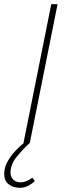

<svg xmlns="http://www.w3.org/2000/svg" viewBox="-72 -680 304 914"><path d="M22 214Q-9 214 -30.5 197.5Q-52 181 -52 148Q-52 119 -37 91Q-22 63 0 39.5Q22 16 42 0H40L172 -660H202L70 0Q37 30 7.5 66.5Q-22 103 -22 142Q-22 163 -8.5 175.5Q5 188 26 188Q52 188 82 166L94 182Q76 198 59 206Q42 214 22 214Z"/></svg>

Font: Source Sans 3 ExtraLight ExtraLight
Style: Italic
Weight: 250
Italic angle: -11°
Version: Version 3.052;hotconv 1.1.0;makeotfexe 2.6.0